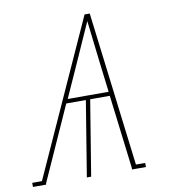

<svg xmlns="http://www.w3.org/2000/svg" viewBox="-98 -806 781 877"><g transform="rotate(-10 292.0 -367.5)"><path d="M45 0H-16V-19H29L353 -735H377L465 -19H508V0H443L444 -6L402 -349H311L254 0H234L291 -349H200L46 -6ZM210 -368H400L385 -490Q379 -543 372.5 -596.5Q366 -650 360 -703Q336 -650 312.5 -596.5Q289 -543 265 -490Z"/></g></svg>

Font: Iosevka HT Thin Extended
Style: Italic
Weight: 100
Width: 7
Italic angle: -9°
Monospace: yes
Designer: Belleve Invis
Foundry: Belleve Invis
Version: Version 32.3.0; ttfautohint (v1.8.4)